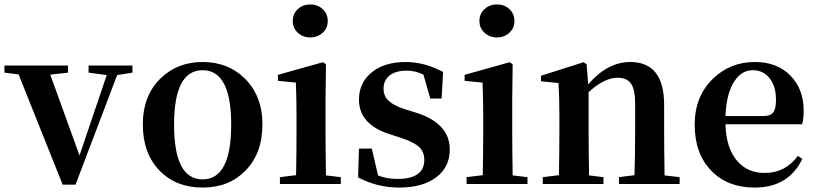

<svg xmlns="http://www.w3.org/2000/svg" viewBox="-28 -831 3689 867"><path d="M570 -503 501 -492 313 3H255L56 -495L-8 -503V-535H279V-503L199 -494L331 -129L454 -492L372 -503V-535H570Z M694 -59Q617 -137 617 -269Q617 -399 697 -477Q773 -551 887 -551Q1001 -551 1076 -478Q1157 -399 1157 -269Q1157 -137 1079 -59Q1005 16 887 16Q768 16 694 -59ZM1016 -268Q1016 -514 887 -514Q758 -514 758 -268Q758 -21 887 -21Q1016 -21 1016 -268Z M1317 -683Q1294 -704 1294 -736Q1294 -769 1317 -790Q1340 -811 1373 -811Q1406 -811 1429 -790Q1452 -769 1452 -736Q1452 -704 1429 -683Q1406 -662 1373 -662Q1340 -662 1317 -683ZM1511 -31V0H1236V-31L1309 -40Q1311 -154 1311 -235V-306Q1311 -383 1308 -458L1227 -466V-493L1430 -550L1444 -541L1442 -385V-235Q1442 -153 1444 -39Z M1855 -321Q2003 -272 2003 -156Q2003 -78 1944 -32Q1882 16 1774 16Q1676 16 1589 -30L1593 -160H1651L1679 -39Q1717 -23 1766 -23Q1888 -23 1888 -109Q1888 -143 1867 -165Q1844 -188 1787 -207L1732 -225Q1593 -269 1593 -381Q1593 -456 1648 -502Q1705 -551 1805 -551Q1888 -551 1973 -506L1966 -386H1915L1884 -494Q1848 -512 1808 -512Q1759 -512 1731 -490Q1704 -468 1704 -431Q1704 -398 1725 -378Q1747 -355 1803 -337Z M2160 -683Q2137 -704 2137 -736Q2137 -769 2160 -790Q2183 -811 2216 -811Q2249 -811 2272 -790Q2295 -769 2295 -736Q2295 -704 2272 -683Q2249 -662 2216 -662Q2183 -662 2160 -683ZM2354 -31V0H2079V-31L2152 -40Q2154 -154 2154 -235V-306Q2154 -383 2151 -458L2070 -466V-493L2273 -550L2287 -541L2285 -385V-235Q2285 -153 2287 -39Z M3041 -31V0H2767V-31L2837 -40Q2840 -124 2840 -235V-363Q2840 -427 2821 -454Q2802 -480 2761 -480Q2701 -480 2630 -415V-235Q2630 -153 2632 -39L2697 -31V0H2423V-31L2496 -40Q2498 -154 2498 -235V-307Q2498 -392 2494 -456L2415 -464V-489L2607 -550L2621 -541L2628 -450Q2715 -551 2818 -551Q2971 -551 2971 -357V-235Q2971 -153 2973 -39Z M3419 -307Q3452 -307 3465 -325Q3476 -341 3476 -381Q3476 -441 3447 -478Q3418 -514 3372 -514Q3321 -514 3289 -465Q3252 -411 3248 -307ZM3248 -270Q3251 -160 3302 -103Q3348 -50 3425 -50Q3518 -50 3575 -127L3595 -113Q3532 16 3380 16Q3259 16 3186 -58Q3109 -135 3109 -268Q3109 -397 3193 -477Q3270 -551 3381 -551Q3482 -551 3542 -489Q3601 -428 3601 -332Q3601 -294 3594 -270Z"/></svg>

Font: `n[OS CN
Style: <[WOS[P|ûg*[NI>           
Weight: 700
Designer: Ryoko NISHIZUKA ¬âXZm¬º[P (kana & ideographs); Frank Grie√ühammer (Latin, Greek & Cyrillic); Wenlong ZHANG _ e¬á¬ü¬ô (b
Foundry: Adobe Systems Incorporated
Version: Version 1.00 April 7, 2017, initial release